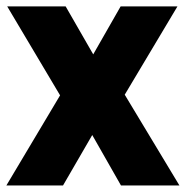

<svg xmlns="http://www.w3.org/2000/svg" viewBox="-32 -568 570 588"><path d="M-12.5 0 152 -276 -10 -548.5H169L253.5 -401.5L337.5 -548.5H511.5L350 -278L517.5 0H338.5L250.5 -154.5L161 0Z"/></svg>

Font: Encode Sans Condensed ExtraBold
Style: Regular
Weight: 800
Width: 3
Designer: Multiple Designers
Foundry: Impallari Type
Version: Version 3.000; ttfautohint (v1.8.3) -l 8 -r 50 -G 200 -x 14 